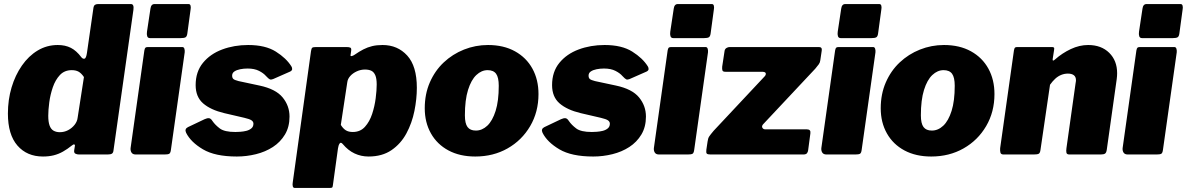

<svg xmlns="http://www.w3.org/2000/svg" viewBox="-20 -762 5854 947"><path d="M370 0Q360 0 352 -4Q344 -8 346 -21L349 -40Q351 -48 346.5 -49.5Q342 -51 334 -44Q313 -27 291 -14.5Q269 -2 245 4Q221 10 192 10Q113 10 66 -44Q19 -98 19 -202Q19 -270 37 -330.5Q55 -391 88 -438.5Q121 -486 166 -513Q211 -540 265 -540Q302 -540 329.5 -526Q357 -512 381 -480Q388 -471 396.5 -472.5Q405 -474 409 -502L441 -724Q443 -735 449 -738.5Q455 -742 464 -742H626Q642 -742 638 -713L540 -22Q539 -9 532.5 -4.5Q526 0 510 0ZM394 -382Q381 -401 367.5 -408.5Q354 -416 334 -416Q298 -416 275.5 -392Q253 -368 240.5 -331.5Q228 -295 223 -257Q218 -219 218 -191Q218 -161 224.5 -143Q231 -125 244 -117.5Q257 -110 275 -110Q297 -110 316 -120Q335 -130 348 -146.5Q361 -163 363 -182Z M823 -23Q821 -7 814.5 -3.5Q808 0 791 0H650Q635 0 629 -9Q623 -18 624 -31L692 -513Q694 -524 697.5 -527Q701 -530 710 -530H879Q887 -530 889.5 -521.5Q892 -513 891 -504ZM904 -597Q902 -582 895 -578Q888 -574 871 -574H720Q709 -574 706 -583.5Q703 -593 705 -606L722 -719Q725 -742 742 -742H910Q918 -742 920 -733.5Q922 -725 920 -715Z M1148 10Q1041 10 981 -25.5Q921 -61 898 -107Q889 -126 907 -135L989 -174Q1002 -180 1011 -179Q1020 -178 1028 -165Q1041 -146 1064 -128.5Q1087 -111 1141 -111Q1150 -111 1165 -112Q1180 -113 1194.5 -116.5Q1209 -120 1219.5 -128.5Q1230 -137 1230 -152Q1230 -162 1220.5 -168.5Q1211 -175 1185 -181L1086 -204Q1019 -220 982 -252Q945 -284 945 -342Q945 -408 981 -452Q1017 -496 1076 -518Q1135 -540 1204 -540Q1289 -540 1340.5 -507.5Q1392 -475 1417 -435Q1421 -429 1421 -421.5Q1421 -414 1411 -409L1327 -372Q1317 -368 1311 -370.5Q1305 -373 1292 -387Q1280 -401 1257.5 -412.5Q1235 -424 1201 -424Q1182 -424 1164.5 -420.5Q1147 -417 1136 -409.5Q1125 -402 1125 -389Q1125 -378 1131 -372.5Q1137 -367 1157 -362L1260 -340Q1340 -323 1374 -281.5Q1408 -240 1408 -187Q1408 -136 1385.5 -98.5Q1363 -61 1326 -37Q1289 -13 1242.5 -1.5Q1196 10 1148 10Z M1434 165Q1426 165 1424 156.5Q1422 148 1424 137L1514 -510Q1516 -523 1520 -526.5Q1524 -530 1540 -530H1688Q1702 -530 1708 -527Q1714 -524 1712 -511L1709 -490Q1708 -484 1715 -485.5Q1722 -487 1729 -492Q1752 -508 1772.5 -518.5Q1793 -529 1815.5 -534.5Q1838 -540 1867 -540Q1941 -540 1988.5 -488Q2036 -436 2036 -329Q2036 -274 2024 -214.5Q2012 -155 1984.5 -104Q1957 -53 1911 -21.5Q1865 10 1798 10Q1761 10 1729 -5Q1697 -20 1671 -51Q1661 -63 1655 -54Q1649 -45 1647 -30L1622 151Q1621 161 1618 163Q1615 165 1606 165H1434ZM1720 -111Q1757 -111 1780 -136.5Q1803 -162 1815.5 -200Q1828 -238 1833 -277.5Q1838 -317 1838 -345Q1838 -375 1831 -391Q1824 -407 1811.5 -413Q1799 -419 1780 -419Q1759 -419 1739.5 -410Q1720 -401 1707.5 -387Q1695 -373 1693 -357L1661 -146Q1672 -128 1685.5 -119.5Q1699 -111 1720 -111Z M2324 10Q2248 10 2192 -20Q2136 -50 2105.5 -104Q2075 -158 2075 -228Q2075 -298 2100 -355.5Q2125 -413 2168.5 -454Q2212 -495 2268.5 -517.5Q2325 -540 2387 -540Q2464 -540 2520 -509Q2576 -478 2606 -423.5Q2636 -369 2636 -298Q2636 -210 2595 -140Q2554 -70 2483.5 -30Q2413 10 2324 10ZM2327 -118Q2358 -118 2383.5 -142Q2409 -166 2424.5 -215Q2440 -264 2440 -339Q2440 -380 2427 -398Q2414 -416 2385 -416Q2355 -416 2329.5 -392Q2304 -368 2288.5 -318.5Q2273 -269 2273 -193Q2273 -153 2286 -135.5Q2299 -118 2327 -118Z M2906 10Q2799 10 2739 -25.5Q2679 -61 2656 -107Q2647 -126 2665 -135L2747 -174Q2760 -180 2769 -179Q2778 -178 2786 -165Q2799 -146 2822 -128.5Q2845 -111 2899 -111Q2908 -111 2923 -112Q2938 -113 2952.5 -116.5Q2967 -120 2977.5 -128.5Q2988 -137 2988 -152Q2988 -162 2978.5 -168.5Q2969 -175 2943 -181L2844 -204Q2777 -220 2740 -252Q2703 -284 2703 -342Q2703 -408 2739 -452Q2775 -496 2834 -518Q2893 -540 2962 -540Q3047 -540 3098.5 -507.5Q3150 -475 3175 -435Q3179 -429 3179 -421.5Q3179 -414 3169 -409L3085 -372Q3075 -368 3069 -370.5Q3063 -373 3050 -387Q3038 -401 3015.5 -412.5Q2993 -424 2959 -424Q2940 -424 2922.5 -420.5Q2905 -417 2894 -409.5Q2883 -402 2883 -389Q2883 -378 2889 -372.5Q2895 -367 2915 -362L3018 -340Q3098 -323 3132 -281.5Q3166 -240 3166 -187Q3166 -136 3143.5 -98.5Q3121 -61 3084 -37Q3047 -13 3000.5 -1.5Q2954 10 2906 10Z M3404 -23Q3402 -7 3395.5 -3.5Q3389 0 3372 0H3231Q3216 0 3210 -9Q3204 -18 3205 -31L3273 -513Q3275 -524 3278.5 -527Q3282 -530 3291 -530H3460Q3468 -530 3470.5 -521.5Q3473 -513 3472 -504ZM3485 -597Q3483 -582 3476 -578Q3469 -574 3452 -574H3301Q3290 -574 3287 -583.5Q3284 -593 3286 -606L3303 -719Q3306 -742 3323 -742H3491Q3499 -742 3501 -733.5Q3503 -725 3501 -715Z M3485 0Q3470 0 3466 -4.5Q3462 -9 3464 -24L3470 -64Q3472 -80 3478 -89Q3484 -98 3500 -117L3753 -387Q3759 -395 3756.5 -401.5Q3754 -408 3738 -408H3558Q3546 -408 3543.5 -414Q3541 -420 3542 -433L3554 -512Q3556 -521 3563.5 -525.5Q3571 -530 3579 -530H4019Q4036 -530 4033 -512L4026 -465Q4025 -454 4018.5 -445Q4012 -436 4001 -423L3743 -148Q3736 -139 3740.5 -131.5Q3745 -124 3755 -124H3960Q3980 -124 3977 -104L3966 -21Q3965 -12 3960 -6Q3955 0 3942 0H3485Z M4230 -23Q4228 -7 4221.5 -3.5Q4215 0 4198 0H4057Q4042 0 4036 -9Q4030 -18 4031 -31L4099 -513Q4101 -524 4104.5 -527Q4108 -530 4117 -530H4286Q4294 -530 4296.5 -521.5Q4299 -513 4298 -504ZM4311 -597Q4309 -582 4302 -578Q4295 -574 4278 -574H4127Q4116 -574 4113 -583.5Q4110 -593 4112 -606L4129 -719Q4132 -742 4149 -742H4317Q4325 -742 4327 -733.5Q4329 -725 4327 -715Z M4573 10Q4497 10 4441 -20Q4385 -50 4354.5 -104Q4324 -158 4324 -228Q4324 -298 4349 -355.5Q4374 -413 4417.5 -454Q4461 -495 4517.5 -517.5Q4574 -540 4636 -540Q4713 -540 4769 -509Q4825 -478 4855 -423.5Q4885 -369 4885 -298Q4885 -210 4844 -140Q4803 -70 4732.5 -30Q4662 10 4573 10ZM4576 -118Q4607 -118 4632.5 -142Q4658 -166 4673.5 -215Q4689 -264 4689 -339Q4689 -380 4676 -398Q4663 -416 4634 -416Q4604 -416 4578.5 -392Q4553 -368 4537.5 -318.5Q4522 -269 4522 -193Q4522 -153 4535 -135.5Q4548 -118 4576 -118Z M4930 0Q4917 0 4914.5 -9Q4912 -18 4913 -31L4981 -513Q4983 -524 4986 -527Q4989 -530 4998 -530H5169Q5175 -530 5178 -527.5Q5181 -525 5179 -515L5172 -470Q5171 -457 5184 -469Q5219 -500 5261.5 -520Q5304 -540 5347 -540Q5412 -540 5451 -501.5Q5490 -463 5490 -401Q5490 -394 5489.5 -387Q5489 -380 5488 -372L5439 -24Q5437 -9 5430.5 -4.5Q5424 0 5408 0H5255Q5242 0 5240 -8.5Q5238 -17 5240 -31L5285 -351Q5286 -356 5286.5 -360Q5287 -364 5287 -366Q5287 -383 5276.5 -391Q5266 -399 5247 -399Q5230 -399 5214 -392.5Q5198 -386 5184.5 -373.5Q5171 -361 5159 -344L5112 -23Q5110 -7 5103 -3.5Q5096 0 5078 0H4930Z M5716 -23Q5714 -7 5707.5 -3.5Q5701 0 5684 0H5543Q5528 0 5522 -9Q5516 -18 5517 -31L5585 -513Q5587 -524 5590.5 -527Q5594 -530 5603 -530H5772Q5780 -530 5782.5 -521.5Q5785 -513 5784 -504ZM5797 -597Q5795 -582 5788 -578Q5781 -574 5764 -574H5613Q5602 -574 5599 -583.5Q5596 -593 5598 -606L5615 -719Q5618 -742 5635 -742H5803Q5811 -742 5813 -733.5Q5815 -725 5813 -715Z"/></svg>

Font: Libre Franklin Thin Black
Style: Italic
Weight: 900
Italic angle: -8°
Version: Version 2.000